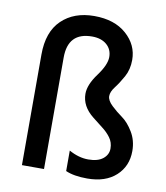

<svg xmlns="http://www.w3.org/2000/svg" viewBox="-80 -756 717 831"><g transform="rotate(10 279.0 -341.0)"><path d="M531 -143Q531 -76 485 -34Q439 8 359 8Q300 8 264 -8V-98Q307 -74 349 -74Q391 -74 413.5 -92Q436 -110 436 -137Q436 -164 421 -184.5Q406 -205 384 -221.5Q362 -238 340 -256Q288 -297 288 -352Q288 -392 325 -442Q362 -492 362 -526Q362 -560 338 -580.5Q314 -601 274 -601Q168 -601 168 -490V0H71V-486Q71 -586 125 -638Q179 -690 268 -690Q357 -690 409.5 -643.5Q462 -597 462 -531Q462 -489 444 -456.5Q426 -424 408.5 -401.5Q391 -379 391 -360Q391 -341 413 -320Q435 -299 461 -280.5Q487 -262 509 -225.5Q531 -189 531 -143Z"/></g></svg>

Font: Hind Guntur Medium
Style: Regular
Weight: 500
Designer: Manushi Parikh, Hitesh Malaviya
Foundry: Indian Type Foundry
Version: Version 1.000;PS 1.0;hotconv 1.0.86;makeotf.lib2.5.63406; tt